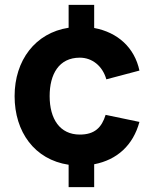

<svg xmlns="http://www.w3.org/2000/svg" viewBox="-20 -740 623 789"><path d="M367 29V-65C461 -83 527 -143 553 -239L414 -268C398 -216 369 -187 308 -187C226 -187 184 -251 184 -345C184 -435 222 -503 308 -503C358 -503 401 -470 417 -414L553 -450C533 -544 464 -607 367 -625V-720H262V-626C125 -605 40 -492 40 -345C40 -198 122 -84 262 -63V29Z"/></svg>

Font: Manrope ExtraBold
Style: Regular
Weight: 800
Designer: Mikhail Sharanda
Foundry: Mikhail Sharanda
Version: Version 4.505